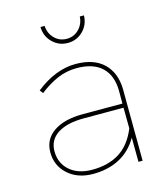

<svg xmlns="http://www.w3.org/2000/svg" viewBox="-109 -811 780 896"><g transform="rotate(-15 281.0 -363.0)"><path d="M449 0 448 -117Q414 -58 358.5 -29Q303 0 231 0Q157 0 110 -42Q63 -84 63 -149Q63 -212 114.5 -247Q166 -282 255 -282H447V-345Q446 -418 404.5 -457.5Q363 -497 283 -497Q234 -497 190.5 -478.5Q147 -460 102 -425L90 -441Q186 -517 283 -517Q371 -517 418.5 -471Q466 -425 467 -345L469 0ZM448 -162 447 -262H255Q173 -262 128 -232.5Q83 -203 83 -149Q83 -91 123.5 -55.5Q164 -20 232 -20Q310 -20 364 -54Q418 -88 448 -162ZM275 -641Q310 -641 334 -665.5Q358 -690 360 -726H380Q379 -681 348.5 -651Q318 -621 275 -621Q232 -621 201.5 -651Q171 -681 170 -726H190Q192 -690 216 -665.5Q240 -641 275 -641Z"/></g></svg>

Font: Montserrat-Arabic Thin
Style: Regular
Weight: 250
Designer: Mohamed Gaber
Foundry: Kief Type Foundry
Version: Version 5.008